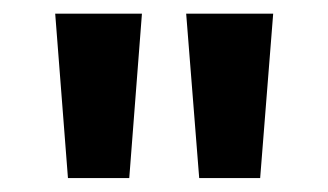

<svg xmlns="http://www.w3.org/2000/svg" viewBox="-20 -683 478 280"><path d="M187 -663.1 168.5 -423.3H79.1L60.5 -663.1ZM378.4 -663.1 359.4 -423.3H270.5L251.5 -663.1Z"/></svg>

Font: Bpm'online Open Sans
Style: Bold
Weight: 700
Foundry: Ascender Corporation
Version: Version 1.10